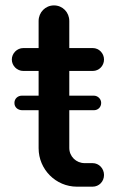

<svg xmlns="http://www.w3.org/2000/svg" viewBox="-20 -701 455 721"><path d="M370.6 -43.9C370.6 -67.9 352.1 -88.4 327.6 -88.4H297.9C266.1 -88.4 240.2 -113.3 240.2 -145.5V-287.1H332.5C347.7 -287.1 359.9 -298.3 359.9 -314.5C359.9 -329.1 347.7 -341.8 332 -341.8H240.2V-434.6H328.6C352.1 -434.6 370.6 -454.1 370.6 -477.5C370.6 -500.5 352.1 -520.5 328.6 -520.5H240.2V-622.1C240.2 -654.8 215.3 -680.7 182.6 -680.7C150.4 -680.7 125 -654.8 125 -622.1V-520.5H67.4C43.9 -520.5 24.4 -500.5 24.4 -477.5C24.4 -454.1 43.9 -434.6 67.4 -434.6H125V-341.8H62.5C46.4 -341.8 34.2 -330.1 34.2 -314.9C33.7 -298.8 46.4 -287.1 64 -287.1H125V-144.5C125 -64.9 189.5 0 269 0H327.6C352.1 0 370.6 -19.5 370.6 -43.9Z"/></svg>

Font: Supermercado One
Style: Regular
Weight: 400
Designer: James Grieshaber
Foundry: James Grieshaber
Version: Version 1.002